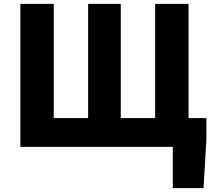

<svg xmlns="http://www.w3.org/2000/svg" viewBox="-20 -765 1107 1000"><path d="M86 0H880V215H1040L1055 -38V-150H962V-745H788V-150H609V-745H439V-150H260V-745H86Z"/></svg>

Font: Noto Sans JP Black
Style: Regular
Weight: 900
Designer: Ryoko NISHIZUKA 西塚涼子 (kana, bopomofo & ideographs); Paul D. Hunt (Latin, Greek & Cyrillic); Sandoll Communications 산돌커뮤니
Foundry: Adobe
Version: Version 2.002;hotconv 1.0.116;makeotfexe 2.5.65601